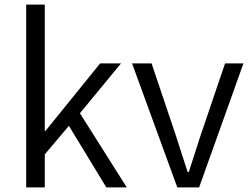

<svg xmlns="http://www.w3.org/2000/svg" viewBox="-20 -816 1093 836"><path d="M94 0H175V-144L280 -268L443 0H532L328 -323L507 -540H416L178 -246H175V-796H94Z M752 0H847L1040 -540H960L853 -225C836 -173 818 -118 802 -67H797C780 -118 763 -173 746 -225L640 -540H555Z"/></svg>

Font: ChiuKong Gothic CL Normal
Style: Regular
Weight: 350
Designer: Ryoko NISHIZUKA 西塚涼子 (kana, bopomofo & ideographs); Paul D. Hunt (Latin, Greek & Cyrillic); Sandoll Communications 산돌커뮤니
Foundry: Adobe
Version: Version 1.300